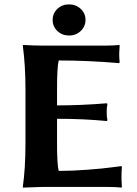

<svg xmlns="http://www.w3.org/2000/svg" viewBox="-20 -853 624 876"><path d="M220.2 -762.2C220.2 -742 227.5 -725.1 241.9 -711.4C256.4 -697.8 274.1 -690.9 294.9 -690.9C316.1 -690.9 333.9 -697.8 348.4 -711.7C362.9 -725.5 370.1 -742.4 370.1 -762.2C370.1 -782.1 362.9 -798.8 348.4 -812.5C333.9 -826.2 316.1 -833 294.9 -833C273.8 -833 256 -826.2 241.7 -812.5C227.4 -798.8 220.2 -782.1 220.2 -762.2ZM240.2 -200.2V-311C322.3 -311 397.8 -307.6 466.8 -300.8L470.2 -304.2C467.9 -314.3 466.8 -326.8 466.8 -341.8C466.8 -356.1 467.9 -368.5 470.2 -378.9L466.8 -381.8C388 -375.3 312.5 -372.1 240.2 -372.1V-444.8C240.2 -514.8 242.8 -558.9 248 -577.1C336.9 -577.1 428.9 -573.1 523.9 -564.9L525.9 -568.8C524.6 -579.3 523.9 -592.9 523.9 -609.9C523.9 -614.4 524.6 -626.1 525.9 -645L523.9 -647.9C508 -646 488 -645 463.9 -645H169.9C147.1 -645 119.1 -646 85.9 -647.9L84 -645C92.1 -585.4 96.2 -518.7 96.2 -444.8V-200.2C96.2 -123 92.1 -56.3 84 0L85 2.9L169.9 0H474.1C497.9 0 517.9 1 534.2 2.9L536.1 0C534.8 -18.9 534.2 -30.9 534.2 -36.1C534.2 -62.2 534.8 -80.4 536.1 -90.8L534.2 -95.2L492.2 -89.8C464.5 -85.9 426.8 -82.2 379.2 -78.6C331.5 -75 287.8 -73.2 248 -73.2C242.8 -91.5 240.2 -133.8 240.2 -200.2Z"/></svg>

Font: Linux Biolinum G
Style: Bold
Weight: 700
Designer: Philipp H. Poll
Foundry: Philipp H. Poll
Version: Version 1.1.0